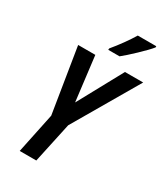

<svg xmlns="http://www.w3.org/2000/svg" viewBox="-226 -1035 984 1133"><g transform="rotate(30 266.0 -469.0)"><path d="M103 0 160 -273 89 -714H206L243 -411L408 -714H532L275 -274L216 0ZM258 -788Q288 -824 316.5 -863.5Q345 -903 366 -938H492V-930Q481 -916 461 -895.5Q441 -875 417 -852Q393 -829 371 -809.5Q349 -790 334 -778H257Z"/></g></svg>

Font: Noto Sans Condensed SemiBold
Style: Italic
Weight: 600
Width: 3
Italic angle: -12°
Designer: Monotype Design Team
Foundry: Monotype Imaging Inc.
Version: Version 2.013; ttfautohint (v1.8.4.7-5d5b)